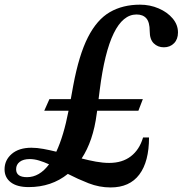

<svg xmlns="http://www.w3.org/2000/svg" viewBox="-78 -792 782 822"><path d="M533.5 -367.5 514.5 -318H338L336 -304.5Q328.5 -246 312.2 -198.2Q296 -150.5 271.5 -113.5Q302.5 -105.5 332.5 -100Q362.5 -94.5 389.5 -94.5Q445.5 -94.5 482.2 -122.8Q519 -151 534.5 -203.5H560Q560 -100 518.5 -44.8Q477 10.5 395.5 10.5Q347 10.5 301 -7.5Q255 -25.5 212.5 -47.5Q142.5 9 45 9Q-5 9 -31.8 -11.5Q-58.5 -32 -58.5 -67Q-58.5 -106.5 -27.8 -133Q3 -159.5 56.5 -159.5Q80.5 -159.5 107.5 -154.5Q134.5 -149.5 163 -142.5Q194.5 -209.5 215.5 -318H111.5L133.5 -367.5H225L235.5 -425.5Q260 -557 298.5 -632.5Q337 -708 392.2 -740Q447.5 -772 521.5 -772Q564 -772 601.2 -756Q638.5 -740 661.2 -713Q684 -686 684 -653Q684 -624 667 -606.8Q650 -589.5 623.5 -589.5Q597.5 -589.5 580.2 -606.5Q563 -623.5 563 -658Q563 -697 548.5 -713.5Q534 -730 506.5 -730Q390 -730 349 -407L344 -367.5ZM49.5 -111Q22 -111 6.5 -99.2Q-9 -87.5 -9 -67.5Q-9 -33.5 37.5 -33.5Q91 -33.5 132 -88.5Q110 -98.5 89.2 -104.8Q68.5 -111 49.5 -111Z"/></svg>

Font: Libre Caslon Text Medium Italic
Style: Regular
Weight: 500
Italic angle: -22.583°
Designer: Pablo Impallari, Rodrigo Fuenzalida, Katja Schimmel
Foundry: Pablo Impallari, Rodrigo Fuenzalida
Version: Version 2.000